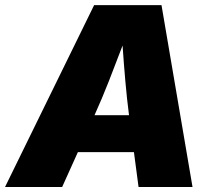

<svg xmlns="http://www.w3.org/2000/svg" viewBox="-43 -748 858 768"><path d="M-22.9 0 333.5 -727.5H603L727.1 0H511.2L492.7 -139.6H268.6L205.6 0ZM335 -287.1H473.1Q464.4 -354 458.3 -424.3Q452.1 -494.6 447.3 -565.9Q420.4 -494.6 392.8 -424.3Q365.2 -354 335 -287.1Z"/></svg>

Font: Inter Black
Style: Italic
Weight: 900
Italic angle: -9.39999°
Designer: Rasmus Andersson
Foundry: rsms
Version: Version 4.000;git-a52131595